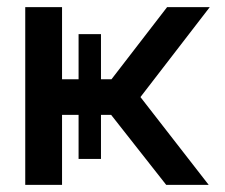

<svg xmlns="http://www.w3.org/2000/svg" viewBox="-20 -520 633 540"><path d="M201 -424H264V-297H293.5L450 -500H570L375 -247L567 0H447.5L292.5 -197H264V-73H201V-197H154.5V0H51V-500H154.5V-297H201Z"/></svg>

Font: Overused Grotesk Medium
Style: Regular
Weight: 525
Version: Version 0.004